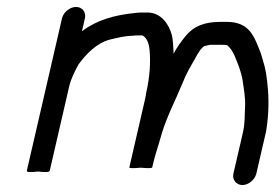

<svg xmlns="http://www.w3.org/2000/svg" viewBox="-20 -523 803 553"><path d="M199.1 -503C181.4 -503 162.7 -488 158.5 -470L57.2 -31C56.2 -27 67.1 -26.3 89.7 -29C111.1 -26.3 122.2 -27 123.2 -31L179 -273C184.9 -298.4 195.6 -317.2 205.8 -337C228.2 -367.7 258.1 -398.7 296.4 -409C316.5 -413.7 340.7 -420 362 -420C366.8 -420.7 371.2 -421 375.2 -421H389.2C389.9 -421 391.4 -420.3 393.7 -419C405.3 -409.9 409.2 -394.5 410.7 -380C414.2 -345.8 411.6 -301.6 401.3 -257C400.5 -250.3 398.9 -242.3 396.8 -233L352.5 -41C351.9 -38.3 362.8 -38 385.2 -40C406.8 -38 417.9 -38.3 418.5 -41L420.8 -51C425.8 -72.7 430.6 -86.1 436.7 -107L446.1 -139C461.2 -188.8 485.9 -235.4 505.1 -282C516.5 -311.9 528.6 -330.8 541.7 -354C546.2 -362.6 561.1 -391 572.3 -391C576.6 -392.3 581.1 -393.3 586 -394H618C624 -394 629.2 -393.7 633.7 -393C634.4 -393 635.2 -392.3 636.3 -391C645.5 -382.7 651.3 -372.5 656.3 -361C665.3 -338.9 675.3 -315 679 -290C682.3 -266.5 687.1 -242 685.9 -216C684.3 -191.1 686 -169.1 679.8 -142L652.3 -23C648.3 -5.6 660.6 10 678.2 10C695.8 10 714.3 -5.6 718.3 -23L746.5 -145L749.6 -167C755.1 -212.9 753.9 -253.9 749.2 -291C745.7 -324.6 739.8 -340.7 730.7 -371C713.1 -413.6 701.6 -460 633.2 -460H614.2C568.4 -460 537 -447.3 513.5 -418C502.3 -403.8 488.6 -385.9 480 -368C479.8 -370 479.7 -371.3 479.9 -372C478.9 -389.1 478.4 -408.9 474.7 -423C467.1 -450.9 445.4 -487 404.4 -487H390.4C384.4 -487 378.4 -486.7 372.2 -486C308.7 -479.8 259.1 -465.4 216 -433L224.5 -470C228.7 -488 216.8 -503 199.1 -503Z"/></svg>

Font: HoneyBee
Style: RegIt
Weight: 400
Foundry: Cannot Into Space Fonts
Version: Version 0.89